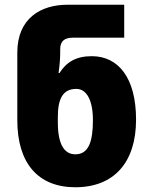

<svg xmlns="http://www.w3.org/2000/svg" viewBox="-20 -780 635 810"><path d="M298 10C460 10 554 -94 554 -275C554 -451 480 -543 367 -543C301 -543 260 -518 231 -472H227C232 -506 234 -536 234 -559V-573C234 -607 253 -621 287 -621H504V-760H264C155 -760 53 -705 53 -558V-273C53 -92 140 10 298 10ZM298 -129C250 -129 224 -173 224 -264V-286C224 -360 243 -405 302 -405C345 -405 372 -358 372 -273C372 -183 354 -129 298 -129Z"/></svg>

Font: Noto Sans Georgian SemiCondensed Black
Style: Regular
Weight: 900
Width: 4
Designer: Monotype Design Team, Akaki Razmadze
Foundry: Google LLC
Version: Version 2.005